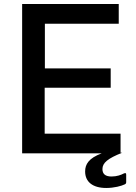

<svg xmlns="http://www.w3.org/2000/svg" viewBox="-20 -762 675 954"><path d="M403 90C403 142 441 172 508 172C547 172 584 162 600 154C606 151 607 148 607 142V107C607 98 605 96 595 100C582 107 561 115 534 115C503 115 489 102 489 78C489 47 516 25 587 -3H579V-98H202V-326H530V-422H203V-644H570V-742H90V0H485C421 24 403 54 403 90Z"/></svg>

Font: Cheyenne Sans Medium
Style: Regular
Weight: 500
Designer: The Public Sans project authors (U.S. Web Design System), Libre Franklin designed by Pablo Impallari and Rodrigo Fuenzal
Foundry: The Cheyenne Sans Project Authors
Version: Version 2.007